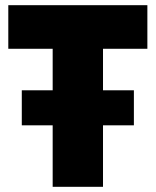

<svg xmlns="http://www.w3.org/2000/svg" viewBox="-20 -720 600 740"><path d="M64 -237V-372H496V-237ZM183 0V-532H12V-700H548V-532H377V0Z"/></svg>

Font: Tektur ExtraBold
Style: Regular
Weight: 800
Designer: Adam Jagosz
Foundry: Adam Jagosz
Version: Version 1.005;gftools[0.9.30]